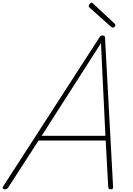

<svg xmlns="http://www.w3.org/2000/svg" viewBox="-58 -1394 986 1428"><path d="M-21 14Q-32 14 -36.5 8Q-41 2 -33 -10L683 -1118Q688 -1125 692 -1127.5Q696 -1130 705 -1130Q715 -1130 718.5 -1126.5Q722 -1123 723 -1115L783 -5Q783 6 779.5 10Q776 14 766 14Q756 14 751.5 10Q747 6 747 -4L728 -349H229L4 -1Q-2 7 -7.5 10.5Q-13 14 -21 14ZM252 -384H726L693 -1073ZM782 -1188Q779 -1188 776.5 -1189.5Q774 -1191 770 -1193L606 -1339Q603 -1343 602.5 -1345Q602 -1347 602 -1349Q602 -1354 605.5 -1359.5Q609 -1365 614 -1369.5Q619 -1374 624 -1374Q628 -1374 630 -1371.5Q632 -1369 636 -1366L797 -1216Q799 -1214 799.5 -1211Q800 -1208 800 -1206Q800 -1201 793.5 -1194.5Q787 -1188 782 -1188Z"/></svg>

Font: Playwrite CU Thin
Style: Regular
Weight: 250
Designer: Veronika Burian, José Scaglione
Foundry: TypeTogether
Version: Version 1.002